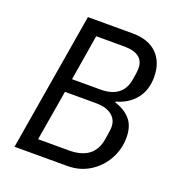

<svg xmlns="http://www.w3.org/2000/svg" viewBox="-127 -805 854 912"><g transform="rotate(20 300.0 -349.0)"><path d="M163 -698H388Q469 -698 512.5 -655Q556 -612 556 -537Q556 -470 520 -426Q484 -382 424 -366L423 -362Q474 -346 502.5 -313Q531 -280 531 -222Q531 -164 503 -113Q475 -62 425.5 -31Q376 0 313 0H46ZM296 -72Q357 -72 393 -98.5Q429 -125 438 -178L443 -208L444 -216Q447 -230 447 -245Q447 -283 418.5 -305Q390 -327 338 -327H182L139 -72ZM336 -395Q392 -395 424 -419Q456 -443 464 -489L469 -519Q472 -537 472 -551Q472 -589 446.5 -607.5Q421 -626 374 -626H231L193 -395Z"/></g></svg>

Font: iA Writer Mono V
Style: Regular
Weight: 400
Italic angle: -9.5°
Designer: Mike Abbink, Paul van der Laan, Pieter van Rosmalen
Foundry: Bold Monday
Version: Version 2.000